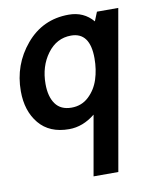

<svg xmlns="http://www.w3.org/2000/svg" viewBox="-84 -571 717 878"><g transform="rotate(-10 274.5 -132.0)"><path d="M207 10Q116 10 67.5 -48.5Q19 -107 19 -199Q19 -322 96.5 -414Q174 -506 295 -506Q365 -506 408 -455L425 -497H524L394 242H279L328 -36Q271 10 207 10ZM289 -410Q222 -410 179 -352Q136 -294 136 -212Q136 -153 160.5 -119Q185 -85 235 -85Q282 -85 315 -116Q348 -147 362.5 -192Q377 -237 377 -289Q377 -410 289 -410Z"/></g></svg>

Font: Cabin
Style: SemiBold Italic
Weight: 600
Designer: Pablo Impallari
Foundry: Pablo Impallari. www.impallari.com Igino Marini. www.ikern.com
Version: Version 1.005